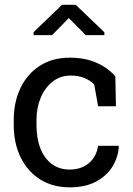

<svg xmlns="http://www.w3.org/2000/svg" viewBox="-20 -782 561 812"><path d="M274.9 10.3Q203.1 10.3 149.9 -23.2Q96.7 -56.6 67.4 -116.2Q38.1 -175.8 38.1 -253.9V-274.4Q38.1 -349.6 66.4 -409.2Q94.7 -468.8 147.9 -503.4Q201.2 -538.1 274.9 -538.1Q338.9 -538.1 387 -517.1Q435.1 -496.1 467.8 -459.5L470.2 -332.5H395L378.4 -424.8Q361.8 -441.9 336.9 -452.1Q312 -462.4 278.3 -462.4Q235.4 -462.4 202.9 -437Q170.4 -411.6 152.3 -369.1Q134.3 -326.7 134.3 -274.4V-253.9Q134.3 -196.3 151.1 -153.8Q168 -111.3 199.5 -88.1Q231 -64.9 274.4 -64.9Q323.2 -64.9 355.5 -91.8Q387.7 -118.7 395 -165.5H481.4L482.4 -162.6Q480 -117.2 455.6 -77.6Q431.2 -38.1 386 -13.9Q340.8 10.3 274.9 10.3ZM122.1 -633.3V-646L242.2 -761.7H300.3L421.4 -645.5V-633.3H342.8L271 -705.6L200.2 -633.3Z"/></svg>

Font: Roboto Slab LO
Style: Regular
Weight: 400
Designer: Google
Version: Version 2.000